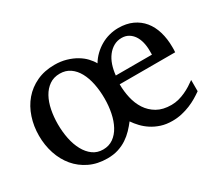

<svg xmlns="http://www.w3.org/2000/svg" viewBox="-99 -692 1018 903"><g transform="rotate(-30 410.0 -241.0)"><path d="M786.1 -289.1V-275.9Q786.1 -268.1 785.2 -261.2H483.9Q483.9 -223.6 492.2 -186.8Q500.5 -149.9 519.5 -120.6Q538.6 -91.3 569.8 -73.2Q601.1 -55.2 647 -55.2Q667.5 -55.2 686.8 -60.3Q706.1 -65.4 723.6 -73.5Q741.2 -81.5 756.6 -91.3Q772 -101.1 785.2 -110.8V-49.8Q769.5 -38.6 751 -27.6Q732.4 -16.6 710.9 -7.8Q689.5 1 665 6.6Q640.6 12.2 613.8 12.2Q580.1 12.2 553 3.4Q525.9 -5.4 504.2 -19.5Q482.4 -33.7 465.8 -51.3Q449.2 -68.8 437 -86.9Q422.9 -68.4 406 -50.8Q389.2 -33.2 367.9 -19Q346.7 -4.9 320.3 3.7Q293.9 12.2 261.2 12.2Q207 12.2 164.8 -8.1Q122.6 -28.3 93.5 -63Q64.5 -97.7 49.3 -143.8Q34.2 -189.9 34.2 -241.2Q34.2 -293 49.6 -339.1Q64.9 -385.3 94.2 -419.7Q123.5 -454.1 166.3 -474.1Q209 -494.1 263.2 -494.1Q297.9 -494.1 326.9 -485.6Q356 -477.1 378.7 -463.6Q401.4 -450.2 417.5 -433.1Q433.6 -416 442.9 -398.9Q456.1 -420.9 474.4 -438.5Q492.7 -456.1 514.2 -468.5Q535.6 -481 560.1 -487.5Q584.5 -494.1 609.9 -494.1Q653.3 -494.1 686.3 -479Q719.2 -463.9 741.5 -436.8Q763.7 -409.7 774.9 -371.8Q786.1 -334 786.1 -289.1ZM389.2 -238.8Q389.2 -281.7 381.6 -319.3Q374 -356.9 358.6 -385Q343.3 -413.1 319.8 -429.4Q296.4 -445.8 264.2 -445.8Q231.4 -445.8 207.5 -429.2Q183.6 -412.6 168.2 -384.8Q152.8 -356.9 145.5 -320.3Q138.2 -283.7 138.2 -244.1Q138.2 -202.1 146 -164.3Q153.8 -126.5 169.7 -97.4Q185.5 -68.4 209 -51.3Q232.4 -34.2 264.2 -34.2Q295.9 -34.2 319.6 -51Q343.3 -67.9 358.6 -96.2Q374 -124.5 381.6 -161.6Q389.2 -198.7 389.2 -238.8ZM685.1 -328.1Q685.1 -352.5 679.7 -374Q674.3 -395.5 663.6 -411.4Q652.8 -427.2 637 -436.5Q621.1 -445.8 600.1 -445.8Q576.2 -445.8 556.9 -434.8Q537.6 -423.8 523.2 -405Q508.8 -386.2 500.2 -360.8Q491.7 -335.4 488.8 -306.2H685.1Z"/></g></svg>

Font: Charis SIL APac
Style: Regular
Weight: 400
Foundry: SIL International
Version: Version 5.000